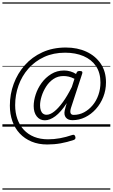

<svg xmlns="http://www.w3.org/2000/svg" viewBox="-20 -1053 937 1596"><path d="M260 -172Q260 -216 276.5 -267Q293 -318 325.5 -363Q358 -408 405.5 -437.5Q453 -467 513 -467Q539 -467 565 -459.5Q591 -452 612 -438L617 -449Q620 -457 626 -460Q632 -463 643 -463Q659 -463 663 -456.5Q667 -450 663 -440L570 -156Q561 -126 567 -112Q573 -98 592 -98Q639 -98 679 -119.5Q719 -141 750 -178Q781 -215 798 -264Q815 -313 815 -367Q815 -448 778 -503Q741 -558 674.5 -586.5Q608 -615 521 -615Q424 -615 347 -579.5Q270 -544 216 -482.5Q162 -421 134 -342.5Q106 -264 106 -179Q106 -116 124.5 -64Q143 -12 178 26Q213 64 264 84.5Q315 105 379 105Q429 105 478.5 96Q528 87 581 69Q600 62 606 83Q612 103 594 110Q538 129 484.5 138.5Q431 148 373 148Q300 148 242.5 124Q185 100 144.5 57Q104 14 83 -45.5Q62 -105 62 -175Q62 -270 94 -356.5Q126 -443 186 -511Q246 -579 332.5 -618.5Q419 -658 527 -658Q624 -658 699 -623Q774 -588 817.5 -523.5Q861 -459 861 -368Q861 -304 838.5 -247Q816 -190 777 -146.5Q738 -103 688 -78.5Q638 -54 582 -54Q545 -54 527.5 -76Q510 -98 518 -135Q522 -151 526 -166Q530 -181 535 -196Q486 -121 440 -87Q394 -53 353 -53Q311 -53 285.5 -85.5Q260 -118 260 -172ZM313 -177Q313 -154 319 -136Q325 -118 337.5 -108.5Q350 -99 367 -99Q396 -99 430 -125.5Q464 -152 501.5 -203Q539 -254 577 -330L599 -398Q573 -411 551 -416Q529 -421 508 -421Q461 -421 424.5 -396.5Q388 -372 363.5 -333.5Q339 -295 326 -253.5Q313 -212 313 -177ZM0 513H897V523H0ZM0 -20H897V0H0ZM0 -505H897V-500H0ZM0 -1033H897V-1023H0Z"/></svg>

Font: Playwrite IN Guides
Style: Regular
Weight: 400
Designer: Veronika Burian, José Scaglione
Foundry: TypeTogether
Version: Version 1.003